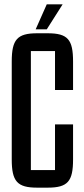

<svg xmlns="http://www.w3.org/2000/svg" viewBox="-20 -858 388 883"><path d="M144 -723H195L268 -838H195ZM34 -125C34 -24 59 5 151 5H199C292 5 316 -24 316 -125V-286H233V-76H122V-623H233V-444H316V-575C316 -676 292 -705 199 -705H151C59 -705 34 -676 34 -575Z"/></svg>

Font: Queering
Style: Regular
Weight: 400
Designer: Adam Naccarato
Foundry: adamnac
Version: Version 2.000;hotconv 1.0.109;makeotfexe 2.5.65596